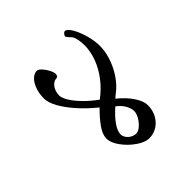

<svg xmlns="http://www.w3.org/2000/svg" viewBox="-209 -905 1160 1160"><g transform="rotate(-45 370.5 -325.5)"><path d="M293 -590.8Q293 -582.5 289.3 -576.2Q285.6 -569.8 279.3 -569.8Q262.2 -569.8 247.3 -558.1Q232.4 -546.4 223.9 -526.6Q215.3 -506.8 215.3 -483.4Q215.3 -462.9 234.6 -431.2Q253.9 -399.4 289.3 -363Q324.7 -326.7 371.1 -293Q422.9 -331.5 460.7 -380.9Q498.5 -430.2 518.6 -484.4Q538.6 -538.6 538.6 -590.8Q538.6 -616.7 533.9 -640.1Q529.3 -663.6 520 -677.2L507.8 -689.9L501 -698.2Q493.2 -707 493.2 -709Q493.2 -718.8 500.5 -727.1Q507.8 -735.4 515.1 -735.4Q532.2 -735.4 552.7 -700.9Q573.2 -666.5 587.4 -616.5Q601.6 -566.4 601.6 -523.4Q601.6 -478 586.7 -430.4Q571.8 -382.8 545.4 -340.1Q519 -297.4 484.9 -266.6L441.4 -231Q493.7 -189 523.4 -143.8Q553.2 -98.6 553.2 -64.5Q553.2 -22.5 535.2 11.5Q517.1 45.4 486.1 64.7Q455.1 84 417.5 84Q383.3 84 339.4 53.7Q295.4 23.4 264.2 -19.5Q232.9 -62.5 232.9 -98.1Q232.9 -131.8 261 -172.6Q289.1 -213.4 336.9 -260.7Q279.3 -307.1 233.9 -357.9Q188.5 -408.7 162.8 -455.1Q137.2 -501.5 137.2 -535.6Q137.2 -577.6 149.4 -611.8Q161.6 -646 181.9 -665.8Q202.1 -685.5 225.6 -685.5Q237.3 -685.5 253.4 -668.5Q269.5 -651.4 281.2 -628.7Q293 -606 293 -590.8ZM408.7 -197.8Q364.3 -159.2 337.9 -121.8Q311.5 -84.5 311.5 -56.2Q311.5 -40.5 321.5 -25.6Q331.5 -10.7 348.1 -1.5Q364.7 7.8 383.3 7.8Q399.9 7.8 420.4 -9.5Q440.9 -26.9 455.3 -52Q469.7 -77.1 469.7 -98.1Q469.7 -121.1 453.6 -149.2Q437.5 -177.2 408.7 -197.8Z"/></g></svg>

Font: Dekko
Style: Regular
Weight: 400
Designer: Multiple
Foundry: Sorkin Type
Version: Version 2.001